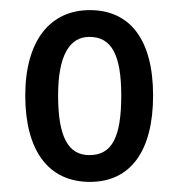

<svg xmlns="http://www.w3.org/2000/svg" viewBox="-20 -742 354 380"><path d="M283 -553C283 -665 236 -722 158 -722C78 -722 30 -660 30 -553C30 -445 75 -382 158 -382C239 -382 283 -444 283 -553ZM95 -553C95 -633 118 -669 157 -669C201 -669 220 -633 220 -553C220 -471 202 -435 157 -435C115 -435 95 -471 95 -553Z"/></svg>

Font: Noto Sans Gujarati ExtraCondensed
Style: Regular
Weight: 400
Width: 2
Designer: Jelle Bosma - Monotype Design Team, Universal Thirst
Foundry: Monotype Imaging Inc.
Version: Version 2.106